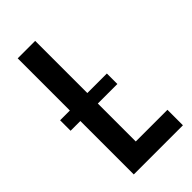

<svg xmlns="http://www.w3.org/2000/svg" viewBox="-224 -775 835 835"><g transform="rotate(-45 193.5 -357.0)"><path d="M68.8 0V-328.6H8.8V-393.1H68.8V-713.9H176.3V-393.1H296.4V-328.6H176.3V-95.2H371.1V0Z"/></g></svg>

Font: Open Sans Condensed SemiBold
Style: Regular
Weight: 600
Width: 3
Designer: Monotype Design Team
Foundry: Monotype Imaging Inc.
Version: Version 3.000; ttfautohint (v1.8.4)